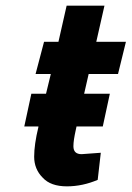

<svg xmlns="http://www.w3.org/2000/svg" viewBox="-20 -648 466 680"><path d="M240 -130C240 -145 243 -163 248 -186C248 -186 251 -200 251 -200C251 -200 344 -200 344 -200C344 -200 369 -316 369 -316C369 -316 278 -316 278 -316C278 -316 294 -386 294 -386C294 -386 398 -386 398 -386C398 -386 426 -500 426 -500C426 -500 321 -500 321 -500C321 -500 350 -628 350 -628C350 -628 216 -628 216 -628C216 -628 187 -500 187 -500C187 -500 136 -500 136 -500C136 -500 106 -386 106 -386C106 -386 160 -386 160 -386C160 -386 143 -316 143 -316C143 -316 91 -316 91 -316C91 -316 66 -200 66 -200C66 -200 116 -200 116 -200C116 -200 116 -198 116 -198C116 -198 116 -198 116 -198C106 -157 101 -122 101 -93C101 -64 111 -39 131 -19C150 2 179 12 217 12C254 12 291 4 326 -11C326 -11 337 -107 337 -107C337 -107 269 -102 269 -102C269 -102 269 -102 269 -102C250 -102 240 -111 240 -130C240 -130 240 -130 240 -130Z"/></svg>

Font: My Font
Style: Bold Italic
Weight: 500
Version: Version 0.001